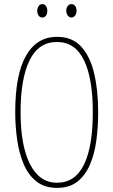

<svg xmlns="http://www.w3.org/2000/svg" viewBox="-20 -903 551 933"><path d="M457 -358Q457 -286 448 -219.5Q439 -153 416.5 -101.5Q394 -50 355.5 -20Q317 10 257 10Q197 10 157.5 -21Q118 -52 95.5 -104.5Q73 -157 63.5 -223Q54 -289 54 -358Q54 -541 106.5 -632.5Q159 -724 257 -724Q331 -724 374.5 -676.5Q418 -629 437.5 -546.5Q457 -464 457 -358ZM80 -358Q80 -195 126 -105Q172 -15 257 -15Q345 -15 388 -103Q431 -191 431 -358Q431 -522 388 -610.5Q345 -699 257 -699Q167 -699 123.5 -609.5Q80 -520 80 -358ZM161 -850Q161 -863 167.5 -873Q174 -883 186 -883Q197 -883 203.5 -873.5Q210 -864 210 -850Q210 -836 203.5 -827Q197 -818 186 -818Q174 -818 167.5 -827.5Q161 -837 161 -850ZM302 -851Q302 -864 309 -873.5Q316 -883 327 -883Q338 -883 345 -874Q352 -865 352 -851Q352 -837 345 -827.5Q338 -818 327 -818Q316 -818 309 -828Q302 -838 302 -851Z"/></svg>

Font: Noto Sans Sinhala UI ExtraCondensed Thin
Style: Regular
Weight: 100
Width: 2
Designer: Jelle Bosma - Monotype Design Team
Foundry: Monotype Imaging Inc.
Version: Version 2.006; ttfautohint (v1.8.4.7-5d5b)